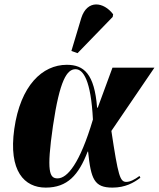

<svg xmlns="http://www.w3.org/2000/svg" viewBox="-20 -844 723 874"><path d="M333 -602 493 -767 495 -779C452 -836 377 -847 350 -762L305 -612ZM188 10C287 10 338 -47 379 -154H381C394 -28 409 10 492 10C550 10 589 -12 619 -35L615 -43C592 -26 572 -16 555 -16C526 -16 518 -43 487 -248L683 -536H492L425 -354H422C410 -508 362 -549 284 -549C173 -549 73 -455 45 -257C18 -65 91 10 188 10ZM242 -32C205 -32 191 -62 221 -270C252 -481 285 -529 324 -529C359 -529 394 -478 403 -300C343 -98 286 -32 242 -32Z"/></svg>

Font: Noto Serif Display SemiCondensed Black
Style: Italic
Weight: 900
Width: 4
Italic angle: -12°
Designer: Monotype Design Team
Foundry: Monotype Imaging Inc.
Version: Version 2.009